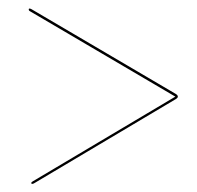

<svg xmlns="http://www.w3.org/2000/svg" viewBox="-20 -574 472 461"><path d="M49 -551.5Q49 -553.5 51 -553.5Q52.5 -553.5 55.5 -552L402 -348.5Q407 -345.5 407 -342Q407 -339 402 -336L62 -134Q59.5 -132.5 57.5 -132.5Q55 -132.5 55 -135Q55 -136 58.5 -138.5L401 -342L52 -547Q49 -548.5 49 -551.5Z"/></svg>

Font: Fraunces144ptRegular
Style: Regular
Weight: 400
Version: Version 1.000;[0bf87f6ff]